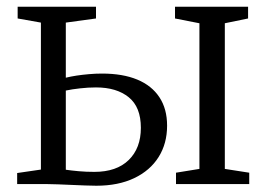

<svg xmlns="http://www.w3.org/2000/svg" viewBox="-20 -558 808 582"><path d="M513.5 0V-34.5L584.5 -46V-487.5L510.5 -502V-537.5H732V-502L661.5 -487.5V-46L735.5 -34.5V0ZM32 0V-33.5L104 -44V-489.5L33.5 -502V-537.5H271V-502L179.5 -489.5V-322.5Q194 -326 211.8 -328.8Q229.5 -331.5 249.5 -333.2Q269.5 -335 289.5 -335Q352 -335 396 -316.8Q440 -298.5 463.2 -263.2Q486.5 -228 486.5 -177Q486.5 -123 460.8 -82Q435 -41 386.8 -18Q338.5 5 272 5Q258 5 238 4.2Q218 3.5 196.5 2.5Q175 1.5 155.8 0.8Q136.5 0 123 0ZM266 -37Q333.5 -37 370.2 -73Q407 -109 407 -170.5Q407 -233.5 370.2 -263.2Q333.5 -293 271 -293Q247.5 -293 222.8 -290.2Q198 -287.5 179.5 -283.5V-43.5Q196.5 -41 218.8 -39Q241 -37 266 -37Z"/></svg>

Font: Merriweather 60pt Light
Style: Regular
Weight: 300
Version: Version 2.100